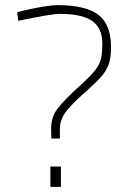

<svg xmlns="http://www.w3.org/2000/svg" viewBox="-20 -729 494 747"><path d="M179 -231Q179 -273 204 -306.5Q229 -340 298 -402Q335 -436 351.5 -457.5Q368 -479 373 -500.5Q378 -522 378 -561Q378 -620 338.5 -647.5Q299 -675 213 -675Q179 -675 51 -648L47 -682Q158 -709 204 -709Q313 -709 362.5 -671.5Q412 -634 412 -546Q412 -507 404 -482Q396 -457 377 -434.5Q358 -412 319 -377Q255 -321 234 -291Q213 -261 213 -228V-190H180Q179 -205 179 -231ZM176 -81H217V-2H176Z"/></svg>

Font: Cairo ExtraLight
Style: Regular
Weight: 250
Designer: Mohamed Gaber, the designers of Titillium
Foundry: Kief Type Foundry
Version: Version 2.009; ttfautohint (v1.5.33-1714) -l 8 -r 50 -G 200 